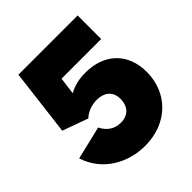

<svg xmlns="http://www.w3.org/2000/svg" viewBox="-194 -833 979 979"><g transform="rotate(-45 295.5 -343.0)"><path d="M294 14C454 14 566 -95 566 -247C566 -387 473 -466 342 -466C296 -466 257 -457 222 -437L234 -530H520V-700H93L49 -340L187 -290C212 -313 246 -327 285 -327C331 -327 374 -304 374 -245C374 -189 341 -157 290 -157C240 -157 208 -185 190 -222L10 -179C53 -48 174 14 294 14Z"/></g></svg>

Font: Fixel Text Black
Style: Regular
Weight: 900
Width: 4
Designer: AlfaBravo + MacPaw
Foundry: Kyrylo Tkachov, Marchela Mozhyna, Serhii Makarenko, Maria Weinstein, Zakhar Kryvoshyya
Version: Version 1.211